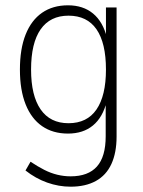

<svg xmlns="http://www.w3.org/2000/svg" viewBox="-20 -515 540 723"><path d="M246 188Q201 188 157.5 172.5Q114 157 76 127L95 94Q122 112 146.5 124.5Q171 137 196 143Q221 149 246 149Q312 149 345 112Q378 75 378 -2V-133H382Q367 -73 330 -42.5Q293 -12 236 -12Q179 -12 138.5 -40Q98 -68 76.5 -122Q55 -176 55 -253Q55 -331 76.5 -385Q98 -439 138.5 -467Q179 -495 236 -495Q293 -495 330.5 -464Q368 -433 383 -372H379V-487H419V-1Q419 60 399.5 102.5Q380 145 341 166.5Q302 188 246 188ZM238 -51Q308 -51 343.5 -103Q379 -155 379 -253Q379 -353 343.5 -404.5Q308 -456 238 -456Q169 -456 133 -404.5Q97 -353 97 -253Q97 -155 133 -103Q169 -51 238 -51Z"/></svg>

Font: Nunito Sans 10pt Condensed ExtraLight
Style: Regular
Weight: 250
Width: 3
Designer: Vernon Adams
Foundry: Vernon Adams
Version: Version 3.101;gftools[0.9.27]